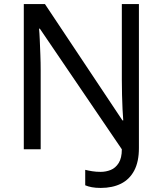

<svg xmlns="http://www.w3.org/2000/svg" viewBox="-20 -734 800 944"><path d="M475 190Q450 190 431.5 186.5Q413 183 399 177V101Q415 105 434 108Q453 111 475 111Q501 111 524.5 101.5Q548 92 563.5 67.5Q579 43 579 0L176 -593H172Q174 -574 175.5 -539Q177 -504 178.5 -464Q180 -424 180 -387V0H97V-714H201L582 -142H586Q584 -164 582.5 -196.5Q581 -229 580 -267Q579 -305 579 -342V-714H663V-6Q663 61 640 104.5Q617 148 575 169Q533 190 475 190Z"/></svg>

Font: Noto Sans Thaana
Style: Regular
Weight: 400
Designer: Monotype Design Team
Foundry: Monotype Imaging Inc.
Version: Version 2.001